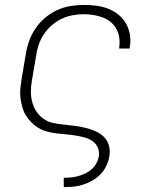

<svg xmlns="http://www.w3.org/2000/svg" viewBox="-20 -548 640 783"><path d="M240 215V177H241Q255 177 270 175.5Q285 174 299.5 170Q314 166 328.5 159Q343 152 354.5 141.5Q366 131 373.5 117Q381 103 383 89Q386 69 378 52Q370 35 354.5 25.5Q339 16 321 11.5Q303 7 284 4Q265 1 245.5 -0.5Q226 -2 207 -4.5Q188 -7 170 -12Q152 -17 136.5 -26.5Q121 -36 108 -49Q95 -62 85.5 -77.5Q76 -93 71 -111Q66 -129 63.5 -148Q61 -167 63 -186.5Q65 -206 68 -226L85 -326Q89 -353 98.5 -380Q108 -407 124.5 -431.5Q141 -456 164 -475.5Q187 -495 213.5 -507Q240 -519 268 -523.5Q296 -528 323 -528Q349 -528 374.5 -524.5Q400 -521 422.5 -512Q445 -503 464 -487.5Q483 -472 494.5 -451Q506 -430 510 -405Q514 -380 509 -354V-350H466V-353Q469 -373 466.5 -393Q464 -413 455 -429.5Q446 -446 431.5 -458Q417 -470 398.5 -477Q380 -484 360.5 -487Q341 -490 320 -490Q298 -490 274.5 -485.5Q251 -481 229.5 -470.5Q208 -460 189.5 -443.5Q171 -427 158 -407Q145 -387 137.5 -364.5Q130 -342 127 -319L110 -219Q106 -197 106 -174.5Q106 -152 111.5 -131.5Q117 -111 128.5 -93.5Q140 -76 157.5 -63.5Q175 -51 196.5 -46.5Q218 -42 240 -40Q262 -38 284 -35Q306 -32 327 -27Q348 -22 368 -13.5Q388 -5 403 9.5Q418 24 424 45Q430 66 426 89Q423 108 414 127.5Q405 147 390.5 162Q376 177 358 187.5Q340 198 320.5 204.5Q301 211 281 213Q261 215 241 215Z"/></svg>

Font: Iosevka Aile XLt Obl
Style: Regular
Weight: 200
Italic angle: -9°
Designer: Belleve Invis
Foundry: Belleve Invis
Version: Version 31.1.0; ttfautohint (v1.8.4)